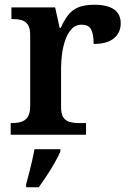

<svg xmlns="http://www.w3.org/2000/svg" viewBox="-20 -567 543 808"><path d="M25 0V-49H28Q51 -49 68.5 -54Q86 -59 96.5 -74.5Q107 -90 107 -121V-419Q107 -449 97 -463.5Q87 -478 70 -482.5Q53 -487 31 -487H28V-536H212L231 -450H236Q249 -480 265.5 -502Q282 -524 308 -535.5Q334 -547 376 -547Q433 -547 460.5 -527Q488 -507 488 -469Q488 -429 459 -405.5Q430 -382 374 -382Q374 -423 363.5 -443Q353 -463 324 -463Q297 -463 280 -443.5Q263 -424 253.5 -395Q244 -366 240.5 -335Q237 -304 237 -283V-116Q237 -87 247 -72.5Q257 -58 274 -53.5Q291 -49 311 -49H342V0ZM90 208Q96 187 102.5 161.5Q109 136 115 110Q121 84 125 61H234V71Q225 92 209.5 119Q194 146 176.5 172.5Q159 199 143 221H90Z"/></svg>

Font: Noto Serif Gujarati SemiBold
Style: Regular
Weight: 600
Version: Version 2.102